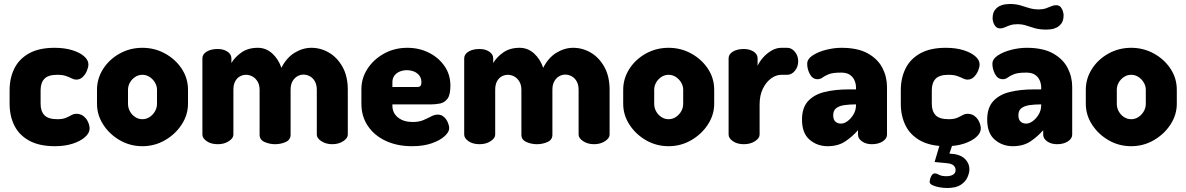

<svg xmlns="http://www.w3.org/2000/svg" viewBox="-20 -721 5931 960"><path d="M255 10Q176 10 125.5 -18Q75 -46 51.5 -94Q28 -142 28 -202V-270Q28 -330 51.5 -378Q75 -426 125 -454Q175 -482 253 -482Q302 -482 340 -470.5Q378 -459 400 -440Q422 -421 422 -399Q422 -385 414.5 -367Q407 -349 393.5 -336Q380 -323 362 -323Q350 -323 338.5 -329Q327 -335 310 -341Q293 -347 266 -347Q221 -347 202 -327Q183 -307 183 -270V-202Q183 -165 202 -145Q221 -125 267 -125Q294 -125 310 -132Q326 -139 337.5 -145.5Q349 -152 362 -152Q383 -152 398 -140Q413 -128 420.5 -110.5Q428 -93 428 -78Q428 -56 405 -35.5Q382 -15 343 -2.5Q304 10 255 10Z M692 10Q631 10 579.5 -19.5Q528 -49 496.5 -97.5Q465 -146 465 -202V-272Q465 -328 495.5 -376Q526 -424 578 -453Q630 -482 692 -482Q753 -482 805 -453.5Q857 -425 888.5 -377.5Q920 -330 920 -272V-202Q920 -147 888.5 -98.5Q857 -50 805 -20Q753 10 692 10ZM692 -125Q712 -125 728.5 -136Q745 -147 755 -164.5Q765 -182 765 -202V-272Q765 -291 755 -308Q745 -325 728.5 -336Q712 -347 692 -347Q672 -347 655.5 -336Q639 -325 629.5 -308Q620 -291 620 -272V-202Q620 -182 629.5 -164.5Q639 -147 655.5 -136Q672 -125 692 -125Z M1069 0Q1035 0 1013.5 -15Q992 -30 992 -48V-429Q992 -450 1013.5 -463Q1035 -476 1069 -476Q1097 -476 1117 -463Q1137 -450 1137 -429V-406Q1154 -435 1187 -458.5Q1220 -482 1269 -482Q1310 -482 1341 -454Q1372 -426 1387 -382Q1413 -433 1453.5 -457.5Q1494 -482 1537 -482Q1584 -482 1625.5 -457.5Q1667 -433 1693 -386Q1719 -339 1719 -272V-48Q1719 -30 1696 -15Q1673 0 1641 0Q1610 0 1587 -15Q1564 -30 1564 -48V-272Q1564 -297 1554.5 -314Q1545 -331 1529.5 -339.5Q1514 -348 1497 -348Q1481 -348 1466.5 -339.5Q1452 -331 1442.5 -314.5Q1433 -298 1433 -272V-47Q1433 -22 1408.5 -11Q1384 0 1355 0Q1328 0 1303 -11Q1278 -22 1278 -47V-271Q1278 -296 1268 -313Q1258 -330 1242.5 -338.5Q1227 -347 1210 -347Q1194 -347 1179.5 -339Q1165 -331 1156 -314.5Q1147 -298 1147 -272V-48Q1147 -30 1124 -15Q1101 0 1069 0Z M2040 10Q1966 10 1909 -16.5Q1852 -43 1819.5 -91Q1787 -139 1787 -202V-275Q1787 -331 1818 -378Q1849 -425 1901 -453.5Q1953 -482 2017 -482Q2075 -482 2123.5 -458Q2172 -434 2202 -391.5Q2232 -349 2232 -292Q2232 -247 2217.5 -227.5Q2203 -208 2180.5 -203.5Q2158 -199 2135 -199H1942V-193Q1942 -156 1970 -133.5Q1998 -111 2044 -111Q2075 -111 2097 -120.5Q2119 -130 2136 -139Q2153 -148 2169 -148Q2187 -148 2200 -136Q2213 -124 2219.5 -108Q2226 -92 2226 -80Q2226 -61 2203 -40Q2180 -19 2138.5 -4.5Q2097 10 2040 10ZM1942 -286H2066Q2077 -286 2082 -291Q2087 -296 2087 -310Q2087 -330 2076.5 -343.5Q2066 -357 2049.5 -363.5Q2033 -370 2014 -370Q1996 -370 1979.5 -363.5Q1963 -357 1952.5 -343.5Q1942 -330 1942 -310Z M2378 0Q2344 0 2322.5 -15Q2301 -30 2301 -48V-429Q2301 -450 2322.5 -463Q2344 -476 2378 -476Q2406 -476 2426 -463Q2446 -450 2446 -429V-406Q2463 -435 2496 -458.5Q2529 -482 2578 -482Q2619 -482 2650 -454Q2681 -426 2696 -382Q2722 -433 2762.5 -457.5Q2803 -482 2846 -482Q2893 -482 2934.5 -457.5Q2976 -433 3002 -386Q3028 -339 3028 -272V-48Q3028 -30 3005 -15Q2982 0 2950 0Q2919 0 2896 -15Q2873 -30 2873 -48V-272Q2873 -297 2863.5 -314Q2854 -331 2838.5 -339.5Q2823 -348 2806 -348Q2790 -348 2775.5 -339.5Q2761 -331 2751.5 -314.5Q2742 -298 2742 -272V-47Q2742 -22 2717.5 -11Q2693 0 2664 0Q2637 0 2612 -11Q2587 -22 2587 -47V-271Q2587 -296 2577 -313Q2567 -330 2551.5 -338.5Q2536 -347 2519 -347Q2503 -347 2488.5 -339Q2474 -331 2465 -314.5Q2456 -298 2456 -272V-48Q2456 -30 2433 -15Q2410 0 2378 0Z M3323 10Q3262 10 3210.5 -19.5Q3159 -49 3127.5 -97.5Q3096 -146 3096 -202V-272Q3096 -328 3126.5 -376Q3157 -424 3209 -453Q3261 -482 3323 -482Q3384 -482 3436 -453.5Q3488 -425 3519.5 -377.5Q3551 -330 3551 -272V-202Q3551 -147 3519.5 -98.5Q3488 -50 3436 -20Q3384 10 3323 10ZM3323 -125Q3343 -125 3359.5 -136Q3376 -147 3386 -164.5Q3396 -182 3396 -202V-272Q3396 -291 3386 -308Q3376 -325 3359.5 -336Q3343 -347 3323 -347Q3303 -347 3286.5 -336Q3270 -325 3260.5 -308Q3251 -291 3251 -272V-202Q3251 -182 3260.5 -164.5Q3270 -147 3286.5 -136Q3303 -125 3323 -125Z M3699 0Q3666 0 3644.5 -15Q3623 -30 3623 -48V-429Q3623 -450 3644.5 -463Q3666 -476 3699 -476Q3728 -476 3748 -463Q3768 -450 3768 -429V-392Q3778 -414 3796.5 -434.5Q3815 -455 3838.5 -468.5Q3862 -482 3887 -482H3916Q3938 -482 3954.5 -462Q3971 -442 3971 -415Q3971 -387 3954.5 -367Q3938 -347 3916 -347H3887Q3860 -347 3835 -328.5Q3810 -310 3794 -277Q3778 -244 3778 -198V-48Q3778 -30 3755 -15Q3732 0 3699 0Z M4118 10Q4066 10 4028 -22.5Q3990 -55 3990 -123Q3990 -182 4020 -215Q4050 -248 4102.5 -261Q4155 -274 4224 -274H4260V-284Q4260 -301 4253 -318Q4246 -335 4230 -346.5Q4214 -358 4185 -358Q4144 -358 4124 -350Q4104 -342 4093 -333.5Q4082 -325 4068 -325Q4043 -325 4029.5 -350Q4016 -375 4016 -402Q4016 -426 4043.5 -444Q4071 -462 4110.5 -472Q4150 -482 4187 -482Q4269 -482 4319 -454Q4369 -426 4392 -381.5Q4415 -337 4415 -286V-48Q4415 -28 4393.5 -14Q4372 0 4339 0Q4310 0 4290 -14Q4270 -28 4270 -48V-70Q4243 -39 4207 -14.5Q4171 10 4118 10ZM4185 -103Q4201 -103 4218 -115.5Q4235 -128 4247.5 -149Q4260 -170 4260 -195V-199H4256Q4228 -199 4202.5 -195.5Q4177 -192 4161.5 -180.5Q4146 -169 4146 -145Q4146 -123 4157 -113Q4168 -103 4185 -103Z M4711 10Q4632 10 4581.5 -18Q4531 -46 4507.5 -94Q4484 -142 4484 -202V-270Q4484 -330 4507.5 -378Q4531 -426 4581 -454Q4631 -482 4709 -482Q4758 -482 4796 -470.5Q4834 -459 4856 -440Q4878 -421 4878 -399Q4878 -385 4870.5 -367Q4863 -349 4849.5 -336Q4836 -323 4818 -323Q4806 -323 4794.5 -329Q4783 -335 4766 -341Q4749 -347 4722 -347Q4677 -347 4658 -327Q4639 -307 4639 -270V-202Q4639 -165 4658 -145Q4677 -125 4723 -125Q4750 -125 4766 -132Q4782 -139 4793.5 -145.5Q4805 -152 4818 -152Q4839 -152 4854 -140Q4869 -128 4876.5 -110.5Q4884 -93 4884 -78Q4884 -56 4861 -35.5Q4838 -15 4799 -2.5Q4760 10 4711 10ZM4716 219Q4698 219 4677.5 215.5Q4657 212 4642.5 205Q4628 198 4628 188Q4628 184 4630.5 174Q4633 164 4639 155Q4645 146 4654 146Q4663 146 4675.5 153Q4688 160 4712 160Q4732 160 4745 152.5Q4758 145 4758 129Q4758 116 4748 106.5Q4738 97 4715 95L4653 89L4682 -9H4746L4727 47Q4778 49 4802.5 71.5Q4827 94 4827 126Q4827 143 4817.5 165Q4808 187 4784 203Q4760 219 4716 219Z M5044 10Q4992 10 4954 -22.5Q4916 -55 4916 -123Q4916 -182 4946 -215Q4976 -248 5028.5 -261Q5081 -274 5150 -274H5186V-284Q5186 -301 5179 -318Q5172 -335 5156 -346.5Q5140 -358 5111 -358Q5070 -358 5050 -350Q5030 -342 5019 -333.5Q5008 -325 4994 -325Q4969 -325 4955.5 -350Q4942 -375 4942 -402Q4942 -426 4969.5 -444Q4997 -462 5036.5 -472Q5076 -482 5113 -482Q5195 -482 5245 -454Q5295 -426 5318 -381.5Q5341 -337 5341 -286V-48Q5341 -28 5319.5 -14Q5298 0 5265 0Q5236 0 5216 -14Q5196 -28 5196 -48V-70Q5169 -39 5133 -14.5Q5097 10 5044 10ZM5111 -103Q5127 -103 5144 -115.5Q5161 -128 5173.5 -149Q5186 -170 5186 -195V-199H5182Q5154 -199 5128.5 -195.5Q5103 -192 5087.5 -180.5Q5072 -169 5072 -145Q5072 -123 5083 -113Q5094 -103 5111 -103ZM5213 -573Q5178 -573 5154 -580Q5130 -587 5110.5 -593.5Q5091 -600 5067 -600Q5046 -600 5031 -595Q5016 -590 5004.5 -584.5Q4993 -579 4981 -579Q4966 -579 4957.5 -589Q4949 -599 4946 -611Q4943 -623 4943 -628Q4943 -655 4953.5 -669.5Q4964 -684 4978.5 -691Q4993 -698 5007 -699.5Q5021 -701 5028 -701Q5059 -701 5081 -694.5Q5103 -688 5125 -681Q5147 -674 5174 -674Q5195 -674 5210 -679.5Q5225 -685 5237 -690Q5249 -695 5260 -695Q5276 -695 5284 -685Q5292 -675 5295 -663Q5298 -651 5298 -646Q5298 -619 5287.5 -604.5Q5277 -590 5262.5 -583Q5248 -576 5234 -574.5Q5220 -573 5213 -573Z M5636 10Q5575 10 5523.5 -19.5Q5472 -49 5440.5 -97.5Q5409 -146 5409 -202V-272Q5409 -328 5439.5 -376Q5470 -424 5522 -453Q5574 -482 5636 -482Q5697 -482 5749 -453.5Q5801 -425 5832.5 -377.5Q5864 -330 5864 -272V-202Q5864 -147 5832.5 -98.5Q5801 -50 5749 -20Q5697 10 5636 10ZM5636 -125Q5656 -125 5672.5 -136Q5689 -147 5699 -164.5Q5709 -182 5709 -202V-272Q5709 -291 5699 -308Q5689 -325 5672.5 -336Q5656 -347 5636 -347Q5616 -347 5599.5 -336Q5583 -325 5573.5 -308Q5564 -291 5564 -272V-202Q5564 -182 5573.5 -164.5Q5583 -147 5599.5 -136Q5616 -125 5636 -125Z"/></svg>

Font: Dosis ExtraBold
Style: Regular
Weight: 800
Designer: EdgarTolentino, PabloImpallari, IginoMarini
Foundry: EdgarTolentino, PabloImpallari, IginoMarini
Version: Version 3.001; ttfautohint (v1.8.2)